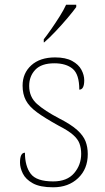

<svg xmlns="http://www.w3.org/2000/svg" viewBox="-20 -786 445 816"><path d="M206 10Q150 10 119.5 -7Q89 -24 77 -48.5Q65 -73 65 -95Q65 -137 86 -137Q86 -80 110.5 -47.5Q135 -15 206 -15Q265 -15 295 -50Q325 -85 325 -132Q325 -156 318 -175.5Q311 -195 290.5 -213Q270 -231 229 -252Q171 -284 137.5 -308.5Q104 -333 90 -359.5Q76 -386 76 -422Q76 -475 113 -508.5Q150 -542 214 -542Q259 -542 286.5 -527Q314 -512 326 -489.5Q338 -467 338 -445Q338 -405 317 -405Q317 -470 289 -493.5Q261 -517 211 -517Q156 -517 130 -489.5Q104 -462 104 -421Q104 -374 137 -344.5Q170 -315 231 -283Q282 -257 308 -233.5Q334 -210 343.5 -185.5Q353 -161 353 -131Q353 -68 312 -29Q271 10 206 10ZM166 -619Q181 -638 199 -664Q217 -690 234 -717Q251 -744 261 -766H304V-756Q292 -739 267.5 -710Q243 -681 216 -652.5Q189 -624 168 -606H166Z"/></svg>

Font: Noto Serif Tamil Thin
Style: Italic
Weight: 100
Italic angle: -12°
Designer: Indian Type Foundry, Tom Grace, and the Monotype Design Team
Foundry: Monotype Imaging Inc.
Version: Version 2.003; ttfautohint (v1.8.4.7-5d5b)